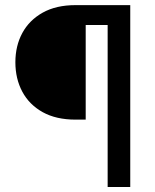

<svg xmlns="http://www.w3.org/2000/svg" viewBox="-20 -748 620 768"><path d="M496.6 -647.9H322.8V-269.5H282.2Q204.6 -269.5 150.9 -299.3Q97.2 -329.1 69.3 -381.1Q41.5 -433.1 41.5 -499Q41.5 -564.5 69.3 -616Q97.2 -667.5 150.9 -697.5Q204.6 -727.5 281.7 -727.5H496.6ZM410.6 0V-727.5H501V0Z"/></svg>

Font: Inter 24pt
Style: Regular
Weight: 400
Designer: Rasmus Andersson
Foundry: rsms
Version: Version 4.001;git-66647c0bb